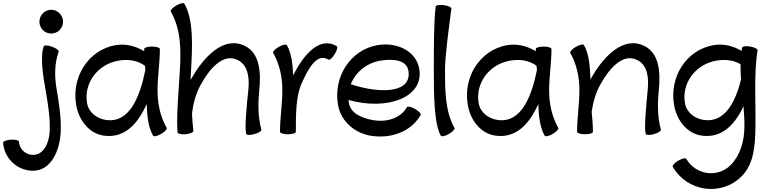

<svg xmlns="http://www.w3.org/2000/svg" viewBox="-71 -849 4941 1237"><path d="M335 -709C335 -730 327 -749 313 -763C299 -778 279 -786 259 -786C239 -786 219 -778 205 -763C191 -749 183 -730 183 -709C183 -689 191 -670 205 -655C219 -641 239 -633 259 -633C279 -633 299 -641 313 -655C327 -670 335 -689 335 -709ZM211 -551C186 -481 207 -358 224 -261C239 -175 253 -86 249 -2C245 74 210 149 142 149C94 149 54 112 51 63C50 55 27 49 -1 51C-29 53 -51 61 -51 70C-44 172 40 251 142 251C255 251 314 127 320 2C324 -89 310 -182 294 -273C280 -354 279 -438 307 -516C310 -524 291 -539 264 -548C238 -558 214 -559 211 -551Z M1003 -25C961 -98 944 -182 944 -267C944 -356 959 -444 959 -533C959 -542 936 -549 908 -549C880 -549 858 -542 858 -533C858 -529 858 -524 858 -519C802 -553 738 -569 673 -558C497 -527 388 -351 420 -172C437 -74 503 12 599 25C731 43 817 -50 874 -179C876 -103 885 -27 915 25C920 33 943 28 967 14C991 0 1008 -18 1003 -25ZM613 -76C553 -84 500 -125 490 -184C467 -314 559 -435 691 -458C752 -469 816 -461 863 -425C864 -416 865 -406 865 -396C830 -224 763 -55 613 -76Z M1029 -775C1094 -663 1096 -530 1088 -402C1081 -266 1064 -103 1073 4C1074 13 1097 18 1125 16C1153 13 1175 4 1175 -4C1171 -41 1168 -77 1166 -114C1173 -180 1190 -245 1222 -303C1280 -408 1367 -509 1461 -462C1527 -430 1537 -347 1529 -270C1519 -175 1504 -28 1515 13C1517 22 1541 23 1568 15C1595 8 1615 -5 1613 -13C1591 -94 1591 -179 1599 -263C1611 -378 1605 -505 1507 -553C1372 -620 1242 -486 1159 -337L1157 -333C1158 -355 1158 -376 1160 -398C1168 -544 1178 -720 1117 -825C1113 -833 1090 -828 1065 -814C1041 -800 1025 -782 1029 -775Z M1835 0C1835 -104 1835 -226 1870 -306C1913 -405 1970 -511 2045 -465C2053 -460 2071 -476 2085 -500C2100 -523 2106 -546 2099 -551C1992 -617 1886 -502 1818 -363C1815 -436 1806 -508 1777 -559C1773 -566 1749 -561 1725 -547C1701 -533 1685 -516 1689 -508C1731 -435 1748 -351 1748 -267C1748 -181 1734 -97 1733 -11C1733 -11 1733 -10 1733 -9C1733 -9 1733 -8 1733 -6C1733 -6 1733 -5 1733 -4C1733 -3 1733 -1 1733 0C1733 9 1756 16 1784 16C1812 16 1835 9 1835 0Z M2639 -108C2644 -116 2628 -133 2603 -147C2579 -161 2556 -166 2551 -159C2509 -85 2418 -60 2332 -75C2262 -88 2189 -117 2177 -184C2176 -191 2175 -198 2174 -205C2426 -134 2663 -223 2630 -406C2610 -522 2483 -580 2360 -558C2184 -527 2075 -351 2107 -172C2125 -69 2211 6 2314 25C2442 47 2576 3 2639 -108ZM2378 -458C2459 -472 2548 -464 2560 -394C2585 -252 2389 -241 2189 -306C2219 -383 2289 -442 2378 -458Z M2736 -807C2724 -718 2724 -536 2724 -400C2724 -255 2724 -52 2769 25C2774 33 2797 28 2821 14C2846 0 2862 -18 2857 -25C2796 -132 2796 -271 2796 -400C2796 -484 2820 -662 2837 -793C2838 -802 2817 -812 2789 -816C2761 -820 2737 -815 2736 -807Z M3526 -25C3484 -98 3467 -182 3467 -267C3467 -356 3482 -444 3482 -533C3482 -542 3459 -549 3431 -549C3403 -549 3381 -542 3381 -533C3381 -529 3381 -524 3381 -519C3325 -553 3261 -569 3196 -558C3020 -527 2911 -351 2943 -172C2960 -74 3026 12 3122 25C3254 43 3340 -50 3397 -179C3399 -103 3408 -27 3438 25C3443 33 3466 28 3490 14C3514 0 3531 -18 3526 -25ZM3136 -76C3076 -84 3023 -125 3013 -184C2990 -314 3082 -435 3214 -458C3275 -469 3339 -461 3386 -425C3387 -416 3388 -406 3388 -396C3353 -224 3286 -55 3136 -76Z M3603 -508C3645 -435 3662 -351 3662 -267C3662 -178 3647 -89 3647 0C3647 9 3670 16 3698 16C3726 16 3749 9 3749 0C3749 -43 3745 -86 3741 -129C3750 -190 3766 -249 3796 -303C3854 -408 3941 -509 4035 -462C4101 -430 4110 -347 4102 -270C4093 -175 4078 -28 4089 13C4091 22 4115 23 4142 15C4169 8 4189 -5 4187 -13C4165 -94 4165 -179 4173 -263C4185 -378 4179 -505 4080 -553C3946 -620 3815 -486 3733 -337V-336C3731 -418 3724 -502 3691 -559C3687 -566 3663 -561 3639 -547C3615 -533 3599 -516 3603 -508Z M4710 -542C4709 -535 4708 -528 4707 -521C4652 -554 4589 -569 4525 -558C4349 -527 4240 -351 4272 -172C4289 -74 4355 12 4451 25C4577 42 4662 -42 4719 -164C4723 -118 4726 -72 4725 -26C4723 63 4698 152 4636 215C4552 299 4411 278 4351 175C4347 167 4323 172 4299 186C4275 200 4259 218 4263 225C4356 387 4576 418 4707 287C4787 207 4794 88 4796 -25C4799 -192 4785 -378 4810 -525C4812 -533 4791 -544 4763 -549C4735 -554 4712 -551 4710 -542ZM4465 -76C4405 -84 4352 -125 4342 -184C4319 -314 4411 -435 4543 -458C4597 -468 4655 -463 4700 -435C4700 -402 4701 -368 4703 -335C4665 -186 4597 -58 4465 -76Z"/></svg>

Font: Nupuram Medium
Style: Regular
Weight: 500
Designer: Santhosh Thottingal (santhosh.thottingal@gmail.com)
Foundry: SMC
Version: Version 1.000